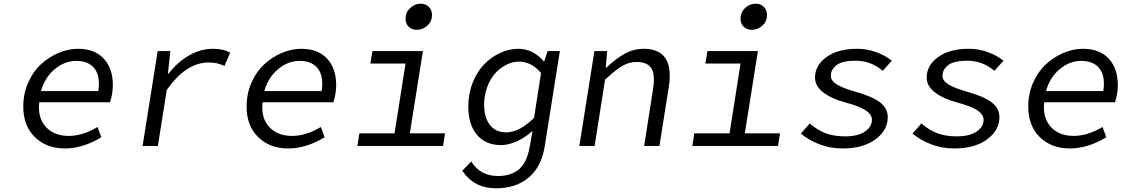

<svg xmlns="http://www.w3.org/2000/svg" viewBox="-20 -784 6036 1031"><path d="M328.1 13.2Q229.5 13.2 167.2 -47.6Q105 -108.4 105 -211.9Q105 -280.8 131.1 -340.1Q157.2 -399.4 199.5 -438.5Q241.7 -477.5 293.9 -499.8Q346.2 -522 398.9 -522Q488.3 -522 537.1 -469.2Q585.9 -416.5 585.9 -327.1Q585.9 -281.2 570.8 -234.9H190.9Q181.2 -153.3 225.1 -103.8Q269 -54.2 349.1 -54.2Q423.8 -54.2 503.9 -102.1L523.9 -46.9Q424.8 13.2 328.1 13.2ZM200.2 -294.9H507.8Q520 -372.6 488.5 -414.8Q457 -457 389.2 -457Q327.6 -457 274.4 -413.1Q221.2 -369.1 200.2 -294.9Z M745.6 0 826.7 -509.8H894.5L881.8 -388.2H884.8Q933.6 -451.2 995.6 -486.6Q1057.6 -522 1123.5 -522Q1180.7 -522 1215.8 -501L1185.5 -430.2Q1159.7 -440.9 1142.8 -444.6Q1126 -448.2 1098.6 -448.2Q979 -448.2 875.5 -300.8L827.6 0Z M1527.3 13.2Q1428.7 13.2 1366.5 -47.6Q1304.2 -108.4 1304.2 -211.9Q1304.2 -280.8 1330.3 -340.1Q1356.4 -399.4 1398.7 -438.5Q1440.9 -477.5 1493.2 -499.8Q1545.4 -522 1598.1 -522Q1687.5 -522 1736.3 -469.2Q1785.2 -416.5 1785.2 -327.1Q1785.2 -281.2 1770 -234.9H1390.1Q1380.4 -153.3 1424.3 -103.8Q1468.3 -54.2 1548.3 -54.2Q1623 -54.2 1703.1 -102.1L1723.1 -46.9Q1624 13.2 1527.3 13.2ZM1399.4 -294.9H1707Q1719.2 -372.6 1687.7 -414.8Q1656.2 -457 1588.4 -457Q1526.9 -457 1473.6 -413.1Q1420.4 -369.1 1399.4 -294.9Z M2217.8 -624Q2191.4 -624 2174.6 -640.4Q2157.7 -656.7 2157.7 -683.1Q2157.7 -717.3 2182.1 -740.7Q2206.5 -764.2 2239.7 -764.2Q2266.1 -764.2 2283 -747.1Q2299.8 -730 2299.8 -703.1Q2299.8 -669.4 2275.4 -646.7Q2251 -624 2217.8 -624ZM1898.9 0 1909.7 -67.9H2098.6L2157.7 -442.9H1968.8L1980 -509.8H2251L2180.7 -67.9H2369.6L2358.9 0Z M2642.6 227.1Q2525.9 227.1 2462.4 132.8L2510.3 83Q2559.1 161.1 2653.3 161.1Q2725.6 161.1 2768.1 123.8Q2810.5 86.4 2825.2 0L2839.4 -81.1Q2803.7 -47.9 2758.1 -26.4Q2712.4 -4.9 2669.4 -4.9Q2588.4 -4.9 2541.5 -59.8Q2494.6 -114.7 2494.6 -210.9Q2494.6 -280.3 2518.1 -339.8Q2541.5 -399.4 2579.6 -438.5Q2617.7 -477.5 2665.8 -499.8Q2713.9 -522 2763.7 -522Q2843.3 -522 2902.3 -452.1V-453.1L2920.4 -509.8H2986.3L2905.3 0Q2888.2 110.4 2819.8 168.7Q2751.5 227.1 2642.6 227.1ZM2698.2 -73.2Q2768.6 -73.2 2847.7 -150.9L2885.3 -392.1Q2833.5 -453.1 2766.6 -453.1Q2731.9 -453.1 2698.2 -436Q2664.6 -418.9 2638.2 -389.2Q2611.8 -359.4 2595.7 -315.4Q2579.6 -271.5 2579.6 -222.2Q2579.6 -153.3 2610.6 -113.3Q2641.6 -73.2 2698.2 -73.2Z M3090.8 0 3171.9 -509.8H3240.2L3232.9 -420.9H3236.8Q3286.6 -469.2 3334.7 -495.6Q3382.8 -522 3436 -522Q3603.5 -522 3571.3 -316.9L3521 0H3439L3486.8 -306.2Q3499 -380.9 3478.3 -416Q3457.5 -451.2 3397.9 -451.2Q3356.9 -451.2 3320.6 -429.4Q3284.2 -407.7 3229 -356L3172.9 0Z M4016.6 -624Q3990.2 -624 3973.4 -640.4Q3956.5 -656.7 3956.5 -683.1Q3956.5 -717.3 3981 -740.7Q4005.4 -764.2 4038.6 -764.2Q4064.9 -764.2 4081.8 -747.1Q4098.6 -730 4098.6 -703.1Q4098.6 -669.4 4074.2 -646.7Q4049.8 -624 4016.6 -624ZM3697.8 0 3708.5 -67.9H3897.5L3956.5 -442.9H3767.6L3778.8 -509.8H4049.8L3979.5 -67.9H4168.5L4157.7 0Z M4505.4 13.2Q4438.5 13.2 4380.6 -9Q4322.8 -31.2 4280.3 -66.9L4328.1 -121.1Q4366.7 -86.9 4411.6 -69.3Q4456.5 -51.8 4518.1 -51.8Q4586.4 -51.8 4624.3 -77.4Q4662.1 -103 4662.1 -141.1Q4662.1 -168.9 4629.2 -191.2Q4596.2 -213.4 4519 -233.9Q4446.3 -253.4 4401.4 -287.4Q4356.4 -321.3 4356.4 -367.2Q4356.4 -432.6 4417.5 -477.3Q4478.5 -522 4584.5 -522Q4636.2 -522 4685.3 -503.9Q4734.4 -485.8 4769 -458L4720.2 -403.8Q4656.2 -458 4574.2 -458Q4503.4 -458 4472.4 -434.6Q4441.4 -411.1 4441.4 -377Q4441.4 -349.6 4475.6 -329.3Q4509.8 -309.1 4575.2 -291Q4663.6 -266.1 4705.3 -234.4Q4747.1 -202.6 4747.1 -154.8Q4747.1 -84.5 4680.9 -35.6Q4614.7 13.2 4505.4 13.2Z M5105 13.2Q5038.1 13.2 4980.2 -9Q4922.4 -31.2 4879.9 -66.9L4927.7 -121.1Q4966.3 -86.9 5011.2 -69.3Q5056.2 -51.8 5117.7 -51.8Q5186 -51.8 5223.9 -77.4Q5261.7 -103 5261.7 -141.1Q5261.7 -168.9 5228.8 -191.2Q5195.8 -213.4 5118.7 -233.9Q5045.9 -253.4 5001 -287.4Q4956.1 -321.3 4956.1 -367.2Q4956.1 -432.6 5017.1 -477.3Q5078.1 -522 5184.1 -522Q5235.8 -522 5284.9 -503.9Q5334 -485.8 5368.7 -458L5319.8 -403.8Q5255.9 -458 5173.8 -458Q5103 -458 5072 -434.6Q5041 -411.1 5041 -377Q5041 -349.6 5075.2 -329.3Q5109.4 -309.1 5174.8 -291Q5263.2 -266.1 5304.9 -234.4Q5346.7 -202.6 5346.7 -154.8Q5346.7 -84.5 5280.5 -35.6Q5214.4 13.2 5105 13.2Z M5724.6 13.2Q5626 13.2 5563.7 -47.6Q5501.5 -108.4 5501.5 -211.9Q5501.5 -280.8 5527.6 -340.1Q5553.7 -399.4 5595.9 -438.5Q5638.2 -477.5 5690.4 -499.8Q5742.7 -522 5795.4 -522Q5884.8 -522 5933.6 -469.2Q5982.4 -416.5 5982.4 -327.1Q5982.4 -281.2 5967.3 -234.9H5587.4Q5577.6 -153.3 5621.6 -103.8Q5665.5 -54.2 5745.6 -54.2Q5820.3 -54.2 5900.4 -102.1L5920.4 -46.9Q5821.3 13.2 5724.6 13.2ZM5596.7 -294.9H5904.3Q5916.5 -372.6 5885 -414.8Q5853.5 -457 5785.6 -457Q5724.1 -457 5670.9 -413.1Q5617.7 -369.1 5596.7 -294.9Z"/></svg>

Font: Office Code Pro D Italic
Style: Regular
Weight: 400
Italic angle: -9°
Designer: Nathan Rutzky & Paul D. Hunt
Foundry: Adobe Systems Incorporated
Version: Version 1.004;PS 001.004;hotconv 1.0.70;makeotf.lib2.5.58329